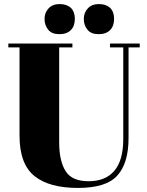

<svg xmlns="http://www.w3.org/2000/svg" viewBox="-20 -914 723 944"><path d="M271 -213C271 -213 271 -681 271 -681C271 -681 336 -681 336 -681C336 -681 336 -700 336 -700C336 -700 21 -700 21 -700C21 -700 21 -681 21 -681C21 -681 76 -681 76 -681C76 -681 76 -247 76 -247C76 -247 76 -247 76 -247C76 -153 101 -87 150 -48C199 -9 270 10 363 10C456 10 520 -10 557 -51C594 -92 612 -153 612 -236C612 -236 612 -681 612 -681C612 -681 667 -681 667 -681C667 -681 667 -700 667 -700C667 -700 521 -700 521 -700C521 -700 521 -681 521 -681C521 -681 586 -681 586 -681C586 -681 586 -229 586 -229C586 -229 586 -229 586 -229C586 -160 571 -108 542 -74C513 -40 471 -23 416 -23C361 -23 324 -39 303 -72C282 -105 271 -152 271 -213ZM410 -768C422 -753 440 -746 465 -746C490 -746 509 -753 522 -767C535 -780 541 -799 541 -822C541 -845 534 -863 521 -876C507 -888 489 -894 466 -894C443 -894 425 -887 412 -873C399 -859 392 -842 392 -821C392 -800 398 -783 410 -768ZM217 -768C229 -753 247 -746 272 -746C297 -746 316 -753 329 -767C342 -780 348 -799 348 -822C348 -845 341 -863 328 -876C314 -888 296 -894 273 -894C250 -894 232 -887 219 -873C206 -859 199 -842 199 -821C199 -800 205 -783 217 -768Z"/></svg>

Font: Abril Fatface Utterance
Style: Regular
Weight: 500
Designer: Veronika Burian, Jos Scaglione
Foundry: TypeTogether
Version: ""